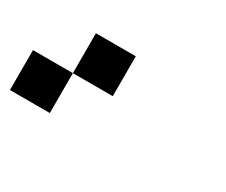

<svg xmlns="http://www.w3.org/2000/svg" viewBox="-56 -511 613 521"><g transform="rotate(30 250.0 -250.0)"><path d="M250 -375V-250H125V-375ZM125 -250V-125H0V-250Z"/></g></svg>

Font: Bytesized
Style: Regular
Weight: 400
Monospace: yes
Designer: baltdev
Version: Version 1.000